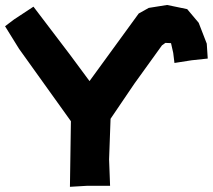

<svg xmlns="http://www.w3.org/2000/svg" viewBox="-29 -718 849 766"><path d="M506.8 -383.8 617.2 -537.1 630.9 -546.9 653.3 -545.9 662.1 -506.8 667 -466.8 735.4 -477.5 799.8 -484.4 795.9 -543.9 763.7 -627 717.8 -681.6 637.7 -698.2 564.5 -686.5 524.4 -664.1 328.1 -394.5 250 -500 104.5 -691.4 27.3 -640.6 -8.8 -613.3 46.9 -523.4 253.9 -234.4 250 27.3 316.4 23.4H410.2L406.2 -82L412.1 -244.1Z"/></svg>

Font: MaokenAssortedSans-TC
Style: Regular
Weight: 500
Version: Version 0.83